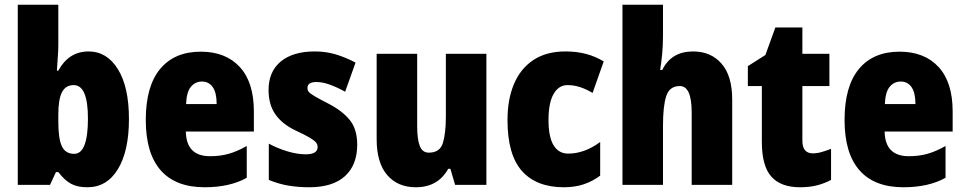

<svg xmlns="http://www.w3.org/2000/svg" viewBox="-20 -780 4071 810"><path d="M226 -588Q226 -568 224 -541.5Q222 -515 220 -482H226Q270 -563 354 -563Q431 -563 477.5 -488Q524 -413 524 -278Q524 -143 477.5 -66.5Q431 10 349 10Q306 10 279 -5Q252 -20 226 -54H216L191 0H55V-760H226ZM291 -421Q257 -421 241.5 -391Q226 -361 226 -297V-267Q226 -195 241 -163Q256 -131 293 -131Q351 -131 351 -280Q351 -421 291 -421Z M827 -562Q932 -562 991.5 -497.5Q1051 -433 1051 -310V-225H764Q766 -121 866 -121Q909 -121 944.5 -131Q980 -141 1021 -164V-30Q950 10 843 10Q721 10 658 -61.5Q595 -133 595 -274Q595 -416 655.5 -489Q716 -562 827 -562ZM832 -436Q804 -436 785.5 -414Q767 -392 765 -341H894Q894 -389 877.5 -412.5Q861 -436 832 -436Z M1487 -170Q1487 -84 1435.5 -37Q1384 10 1284 10Q1238 10 1196.5 3Q1155 -4 1114 -21V-174Q1151 -154 1192.5 -141.5Q1234 -129 1270 -129Q1320 -129 1320 -160Q1320 -170 1313.5 -178.5Q1307 -187 1287 -199Q1267 -211 1226 -230Q1170 -257 1141.5 -298Q1113 -339 1113 -400Q1113 -478 1164.5 -520.5Q1216 -563 1308 -563Q1354 -563 1395 -551Q1436 -539 1480 -516L1436 -393Q1406 -410 1374 -422Q1342 -434 1315 -434Q1277 -434 1277 -409Q1277 -399 1283 -392Q1289 -385 1307.5 -374Q1326 -363 1365 -343Q1422 -314 1454.5 -275Q1487 -236 1487 -170Z M2032 -553V0H1900L1880 -68H1871Q1828 10 1734 10Q1658 10 1613.5 -41.5Q1569 -93 1569 -193V-553H1740V-248Q1740 -192 1751 -164Q1762 -136 1789 -136Q1836 -136 1848.5 -177Q1861 -218 1861 -289V-553Z M2359 10Q2243 10 2182 -58.5Q2121 -127 2121 -274Q2121 -361 2148.5 -426Q2176 -491 2230.5 -527Q2285 -563 2366 -563Q2413 -563 2452.5 -552.5Q2492 -542 2527 -521L2480 -388Q2453 -404 2427 -412.5Q2401 -421 2374 -421Q2337 -421 2315.5 -383.5Q2294 -346 2294 -274Q2294 -202 2315.5 -167Q2337 -132 2377 -132Q2446 -132 2512 -181V-39Q2480 -15 2442.5 -2.5Q2405 10 2359 10Z M2777 -630Q2777 -588 2773.5 -551.5Q2770 -515 2765 -485H2774Q2812 -563 2904 -563Q2979 -563 3024 -511.5Q3069 -460 3069 -360V0H2898V-306Q2898 -417 2848 -417Q2805 -417 2791 -375.5Q2777 -334 2777 -250V0H2606V-760H2777Z M3409 -133Q3427 -133 3446 -138.5Q3465 -144 3486 -152V-21Q3458 -6 3426.5 2Q3395 10 3355 10Q3274 10 3234 -35Q3194 -80 3194 -182V-417H3135V-501L3209 -548L3251 -664H3365V-553H3479V-417H3365V-187Q3365 -133 3409 -133Z M3775 -562Q3880 -562 3939.5 -497.5Q3999 -433 3999 -310V-225H3712Q3714 -121 3814 -121Q3857 -121 3892.5 -131Q3928 -141 3969 -164V-30Q3898 10 3791 10Q3669 10 3606 -61.5Q3543 -133 3543 -274Q3543 -416 3603.5 -489Q3664 -562 3775 -562ZM3780 -436Q3752 -436 3733.5 -414Q3715 -392 3713 -341H3842Q3842 -389 3825.5 -412.5Q3809 -436 3780 -436Z"/></svg>

Font: Noto Sans Kannada Condensed Black
Style: Regular
Weight: 900
Width: 3
Designer: Jelle Bosma - Monotype Design Team
Foundry: Monotype Imaging Inc.
Version: Version 2.005; ttfautohint (v1.8.4.7-5d5b)